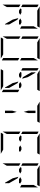

<svg xmlns="http://www.w3.org/2000/svg" viewBox="1928 -2968 1040 4936"><g transform="rotate(90 2448.0 -500.0)"><path d="M99 -558V-959Q99 -968 101 -972L161 -938V-928V-892V-866V-735V-548V-531L157 -525ZM161 -265V-155L99 -47V-500V-505L161 -469V-452ZM253 -469 197 -502 214 -531H308L362 -500L308 -469ZM253 -938 146 -1000H408H676Q686 -1000 690 -998L655 -938H625H439H377ZM717 -953V-500V-495L655 -531V-550V-735V-845ZM508 -531H563L619 -498L602 -469H508L454 -500ZM485 -429 609 -214V-108H598L484 -307L445 -452Z M915 -558V-959Q915 -968 917 -972L977 -938V-928V-892V-866V-735V-548V-531L973 -525ZM1475 -475 1533 -442V-41Q1533 -32 1531 -28L1471 -62V-70V-82V-108V-134V-265V-450V-469ZM977 -265V-155L915 -47V-500V-505L977 -469V-452ZM1069 -938 962 -1000H1224H1492Q1502 -1000 1506 -998L1471 -938H1441H1255H1193ZM1379 -62 1486 0H1224H956Q946 0 942 -2L977 -62H1007H1193H1255ZM1533 -953V-500V-495L1471 -531V-550V-735V-845Z M1731 -558V-959Q1731 -968 1733 -972L1793 -938V-928V-892V-866V-735V-548V-531L1789 -525ZM2291 -475 2349 -442V-41Q2349 -32 2347 -28L2287 -62V-70V-82V-108V-134V-265V-450V-469ZM1885 -469 1829 -502 1846 -531H1940L1994 -500L1940 -469ZM1963 -571 1839 -786V-892H1849L1964 -693L2003 -548ZM1885 -938 1778 -1000H2040H2308Q2318 -1000 2322 -998L2287 -938H2257H2071H2009ZM2195 -62 2302 0H2040H1772Q1762 0 1758 -2L1793 -62H1823H2009H2071ZM2140 -531H2195L2251 -498L2234 -469H2140L2086 -500ZM2117 -429 2241 -214V-108H2230L2116 -307L2077 -452Z M2887 -295V-108H2825V-295L2856 -410ZM2701 -938 2594 -1000H2856H3124Q3134 -1000 3138 -998L3103 -938H3073H2887H2825ZM2825 -705V-892H2887V-705L2856 -590Z M3363 -558V-959Q3363 -968 3365 -972L3425 -938V-928V-892V-866V-735V-548V-531L3421 -525ZM3425 -265V-155L3363 -47V-500V-505L3425 -469V-452ZM3517 -469 3461 -502 3478 -531H3572L3626 -500L3572 -469ZM3517 -938 3410 -1000H3672H3940Q3950 -1000 3954 -998L3919 -938H3889H3703H3641ZM3827 -62 3934 0H3672H3404Q3394 0 3390 -2L3425 -62H3455H3641H3703ZM3772 -531H3827L3883 -498L3866 -469H3772L3718 -500Z M4179 -558V-959Q4179 -968 4181 -972L4241 -938V-928V-892V-866V-735V-548V-531L4237 -525ZM4241 -265V-155L4179 -47V-500V-505L4241 -469V-452ZM4333 -469 4277 -502 4294 -531H4388L4442 -500L4388 -469ZM4333 -938 4226 -1000H4488H4756Q4766 -1000 4770 -998L4735 -938H4705H4519H4457ZM4797 -953V-500V-495L4735 -531V-550V-735V-845ZM4588 -531H4643L4699 -498L4682 -469H4588L4534 -500ZM4565 -429 4689 -214V-108H4678L4564 -307L4525 -452Z"/></g></svg>

Font: DSEG14 Modern Mini
Style: Light
Weight: 300
Designer: Keshikan(Twitter:@keshinomi_88pro)
Version: Version 0.46